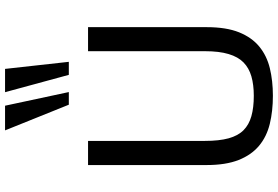

<svg xmlns="http://www.w3.org/2000/svg" viewBox="-186 -876 1074 741"><g transform="rotate(-90 350.5 -505.0)"><path d="M351.6 -62Q394.5 -62 426.8 -71.3Q459 -80.6 480.5 -101.6Q502 -122.6 512.9 -159.2Q523.9 -195.8 523.9 -250.5V-701.7H616.7V-244.1Q616.7 -168.5 596.9 -119.1Q577.1 -69.8 541.7 -40.8Q506.3 -11.7 457.8 0Q409.2 11.7 352.1 11.7Q293 11.7 243.7 -0.2Q194.3 -12.2 158.9 -41.7Q123.5 -71.3 104 -120.6Q84.5 -169.9 84.5 -244.6V-701.7H177.7V-250.5Q177.7 -195.8 187.7 -159.2Q197.8 -122.6 219 -101.6Q240.2 -80.6 273.2 -71.3Q306.2 -62 351.6 -62ZM366.2 -775.9H317.4L218.3 -1022H313.5ZM482.9 -775.9H432.6L365.7 -1022H455.6Z"/></g></svg>

Font: Mako
Style: Regular
Weight: 400
Designer: vernon adams
Foundry: vernon adams
Version: Version 1.000